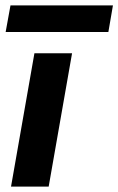

<svg xmlns="http://www.w3.org/2000/svg" viewBox="-20 -694 440 714"><path d="M21 0 108 -496H248L161 0ZM1 -575 19 -674H400L383 -575Z"/></svg>

Font: DM Sans 24pt ExtraBold
Style: Italic
Weight: 800
Italic angle: -10°
Designer: Colophon Foundry, Jonny Pinhorn
Foundry: Colophon Foundry
Version: Version 4.004;gftools[0.9.30]